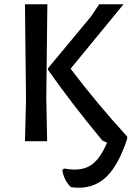

<svg xmlns="http://www.w3.org/2000/svg" viewBox="-20 -662 638 900"><path d="M97 -642H202L197 -202L201 0H97L102 -193ZM311 -340Q430 -182 576 -22V-11Q537 108 482.5 163Q428 218 349 218Q332 218 312 215Q279 182 272 135L280 128Q310 133 330 133Q383 133 418 103.5Q453 74 482 7L459 -4Q308 -187 205 -335V-342L406 -584L445 -642H559Z"/></svg>

Font: Alegreya Sans SC Medium
Style: Regular
Weight: 500
Designer: Juan Pablo del Peral
Foundry: Huerta Tipografica
Version: Version 2.001;PS 002.001;hotconv 1.0.88;makeotf.lib2.5.64775